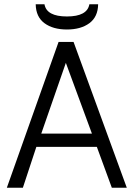

<svg xmlns="http://www.w3.org/2000/svg" viewBox="-20 -878 625 898"><path d="M147 -858H188Q198 -801 293 -801Q388 -801 398 -858H439Q438 -799 398 -769.5Q358 -740 293 -740Q228 -740 188 -769.5Q148 -799 147 -858ZM503 0 433 -191H150L87 0H12L254 -682H324L573 0ZM173 -253H410L288 -584Z"/></svg>

Font: Didact Gothic
Style: Regular
Weight: 400
Designer: Daniel Johnson
Foundry: Daniel Johnson
Version: Version 2.101;PS 002.101;hotconv 1.0.88;makeotf.lib2.5.64775